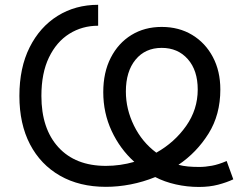

<svg xmlns="http://www.w3.org/2000/svg" viewBox="-20 -757 1025 788"><path d="M796.4 10.3Q748 10.3 701.4 -0.2Q654.8 -10.7 617.2 -30.3Q567.9 -10.3 516.1 -0.2Q464.4 9.8 414.6 9.8Q306.2 9.8 226.3 -35.9Q146.5 -81.5 103 -165Q59.6 -248.5 59.6 -363.3Q59.6 -479 101.6 -562.7Q143.6 -646.5 216.6 -691.9Q289.6 -737.3 382.8 -737.3V-651.4Q317.4 -651.4 264.6 -618.4Q211.9 -585.4 180.9 -521.2Q149.9 -457 149.9 -363.3Q149.9 -229 219.7 -152.6Q289.6 -76.2 414.6 -76.2Q473.6 -76.2 531.2 -92.8Q472.7 -145.5 438.2 -219.5Q403.8 -293.5 403.8 -378.9Q403.8 -460 434.6 -520Q465.3 -580.1 519.3 -613.3Q573.2 -646.5 643.6 -646.5Q714.4 -646.5 768.6 -613.8Q822.8 -581.1 853.5 -523.2Q884.3 -465.3 884.3 -389.6Q884.3 -286.1 835.7 -208.5Q787.1 -130.9 712.4 -80.6Q730.5 -75.7 751.7 -73.7Q772.9 -71.8 797.9 -71.8Q822.3 -71.8 849.9 -76.9Q877.4 -82 910.2 -96.2L937.5 -21Q910.6 -8.3 875.2 1Q839.8 10.3 796.4 10.3ZM621.6 -130.4Q696.3 -172.4 743.9 -240Q791.5 -307.6 791.5 -389.6Q791.5 -468.3 750.7 -514.4Q710 -560.5 643.6 -560.5Q576.2 -560.5 536.4 -512.2Q496.6 -463.9 496.6 -381.3Q496.6 -309.1 529.8 -241.5Q563 -173.8 621.6 -130.4Z"/></svg>

Font: Inter-Regular
Style: Regular
Weight: 400
Designer: Rasmus Andersson
Foundry: rsms
Version: Version 4.000;git-a52131595